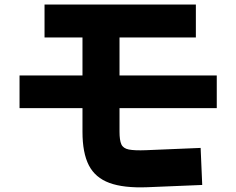

<svg xmlns="http://www.w3.org/2000/svg" viewBox="-20 -775 1040 845"><path d="M870 39 628 49Q524 53 461.5 30Q399 7 371 -47.5Q343 -102 343 -195V-745H506V-195Q506 -158 514 -140Q522 -122 547 -117Q572 -112 623 -114L863 -124ZM176 -610V-755H842V-610ZM66 -299V-443H934V-299Z"/></svg>

Font: Murecho Thin ExtraBold
Style: Regular
Weight: 800
Version: Version 1.010